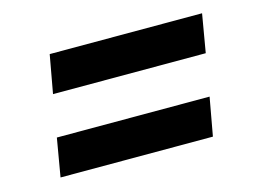

<svg xmlns="http://www.w3.org/2000/svg" viewBox="-57 -545 684 510"><g transform="rotate(-15 285.5 -290.0)"><path d="M92 -347 111 -452H530L512 -347ZM54 -128 72 -233H492L473 -128Z"/></g></svg>

Font: DM Sans 16pt SemiBold
Style: Italic
Weight: 600
Italic angle: -10°
Version: Version 4.004;gftools[0.9.30]